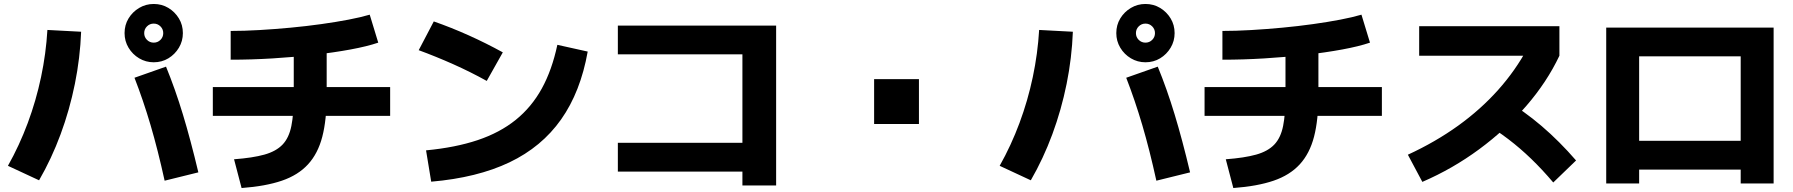

<svg xmlns="http://www.w3.org/2000/svg" viewBox="-20 -872 9040 968"><path d="M810 39Q776 -116 739 -241.5Q702 -367 658 -480L817 -536Q863 -424 902 -295.5Q941 -167 980 -3ZM20 -36Q78 -139 120 -252Q162 -365 187 -483.5Q212 -602 219 -721L389 -712Q384 -580 357.5 -449Q331 -318 285.5 -195Q240 -72 177 37ZM755 -558Q715 -558 681.5 -578Q648 -598 628 -631.5Q608 -665 608 -705Q608 -746 628 -779Q648 -812 681.5 -832Q715 -852 755 -852Q796 -852 829 -832Q862 -812 882 -779Q902 -746 902 -705Q902 -665 882 -631.5Q862 -598 829 -578Q796 -558 755 -558ZM755 -657Q775 -657 789 -671Q803 -685 803 -705Q803 -725 789 -739Q775 -753 755 -753Q735 -753 721 -739Q707 -725 707 -705Q707 -685 721 -671Q735 -657 755 -657Z M1160 -69Q1254 -76 1313 -92.5Q1372 -109 1404.5 -143Q1437 -177 1449 -237Q1461 -297 1461 -391V-678H1627V-391Q1627 -268 1605 -183Q1583 -98 1533 -43.5Q1483 11 1401 39Q1319 67 1198 76ZM1053 -288V-433H1947V-288ZM1143 -716Q1210 -716 1288 -720.5Q1366 -725 1445.5 -732.5Q1525 -740 1600 -750.5Q1675 -761 1737.5 -773Q1800 -785 1844 -798L1887 -657Q1831 -638 1747 -622.5Q1663 -607 1562 -595.5Q1461 -584 1354 -577.5Q1247 -571 1143 -571Z M2128 -114Q2276 -128 2388 -165.5Q2500 -203 2580 -267.5Q2660 -332 2711.5 -425.5Q2763 -519 2790 -646L2943 -612Q2907 -409 2809 -270Q2711 -131 2548.5 -53.5Q2386 24 2154 44ZM2434 -464Q2351 -510 2264.5 -548.5Q2178 -587 2091 -619L2167 -764Q2344 -702 2515 -608Z M3723 63V-7H3095V-152H3723V-598H3095V-743H3893V63Z M4387 -247V-473H4613V-247Z M5810 39Q5776 -116 5739 -241.5Q5702 -367 5658 -480L5817 -536Q5863 -424 5902 -295.5Q5941 -167 5980 -3ZM5020 -36Q5078 -139 5120 -252Q5162 -365 5187 -483.5Q5212 -602 5219 -721L5389 -712Q5384 -580 5357.5 -449Q5331 -318 5285.5 -195Q5240 -72 5177 37ZM5755 -558Q5715 -558 5681.5 -578Q5648 -598 5628 -631.5Q5608 -665 5608 -705Q5608 -746 5628 -779Q5648 -812 5681.5 -832Q5715 -852 5755 -852Q5796 -852 5829 -832Q5862 -812 5882 -779Q5902 -746 5902 -705Q5902 -665 5882 -631.5Q5862 -598 5829 -578Q5796 -558 5755 -558ZM5755 -657Q5775 -657 5789 -671Q5803 -685 5803 -705Q5803 -725 5789 -739Q5775 -753 5755 -753Q5735 -753 5721 -739Q5707 -725 5707 -705Q5707 -685 5721 -671Q5735 -657 5755 -657Z M6160 -69Q6254 -76 6313 -92.5Q6372 -109 6404.5 -143Q6437 -177 6449 -237Q6461 -297 6461 -391V-678H6627V-391Q6627 -268 6605 -183Q6583 -98 6533 -43.5Q6483 11 6401 39Q6319 67 6198 76ZM6053 -288V-433H6947V-288ZM6143 -716Q6210 -716 6288 -720.5Q6366 -725 6445.5 -732.5Q6525 -740 6600 -750.5Q6675 -761 6737.5 -773Q6800 -785 6844 -798L6887 -657Q6831 -638 6747 -622.5Q6663 -607 6562 -595.5Q6461 -584 6354 -577.5Q6247 -571 6143 -571Z M7078 -92Q7217 -156 7331 -238Q7445 -320 7533 -418.5Q7621 -517 7681 -629L7730 -591H7135V-740H7842V-591Q7779 -458 7675 -338Q7571 -218 7437.5 -119.5Q7304 -21 7151 45ZM7811 48Q7755 -18 7699.5 -71.5Q7644 -125 7585 -170Q7526 -215 7459 -255L7566 -370Q7663 -313 7752.5 -236.5Q7842 -160 7926 -63Z M8078 53V-733H8922V53H8756V-17H8244V53ZM8244 -162H8756V-588H8244Z"/></svg>

Font: M PLUS 1 ExtraBold
Style: Regular
Weight: 800
Designer: Coji Morishita
Foundry: UNDERFOREST DESIGN
Version: Version 1.001